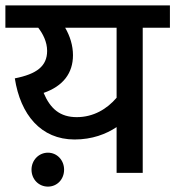

<svg xmlns="http://www.w3.org/2000/svg" viewBox="-20 -642 651 713"><path d="M611 -622H0V-539H122C139 -517 155 -487 155 -453C155 -396 116 -367 35 -351C56 -216 132 -124 257 -124C322 -124 374 -144 413 -170V0H510V-539H611ZM142 -297C214 -322 251 -370 251 -437C251 -473 240 -508 222 -539H413V-279C377 -237 327 -207 265 -207C203 -207 167 -238 142 -297ZM97 -12C97 24 124 51 158 51C192 51 218 24 218 -12C218 -47 192 -75 158 -75C124 -75 97 -47 97 -12Z"/></svg>

Font: Noto Sans Devanagari UI Medium
Style: Regular
Weight: 500
Designer: Jelle Bosma - Monotype Design Team
Foundry: Monotype Imaging Inc.
Version: Version 2.004